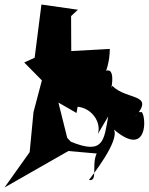

<svg xmlns="http://www.w3.org/2000/svg" viewBox="-47 -741 657 848"><path d="M268 -446 267 -670 297 -698 136 -721 106 -486 60 -465 138 -386 101 -246 84 -69 -27 87 255 -74 380 -63C356 -12 387 62 346 54C357 38 483 -119 456 -169C606 -41 600 -224 579 -246C509 -245 573 -241 551 -226C639 -330 513 -297 449 -362C433 -311 484 -489 391 -409C383 -354 437 -416 438 -525L259 -515ZM431 -227C412 -123 412 -55 266 -115L250 -132L211 -288L291 -242C305 -337 317 -282 259 -267C344 -287 405 -207 385 -149Z"/></svg>

Font: Asimov Silicon
Style: Regular
Weight: 400
Designer: Google
Version: Version 2.000980; 2014